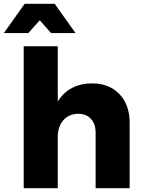

<svg xmlns="http://www.w3.org/2000/svg" viewBox="-51 -984 750 1004"><path d="M627 -341V0H449V-290Q449 -336 424.5 -362.5Q400 -389 357 -389Q308 -388 279.5 -354.5Q251 -321 251 -267V0H73V-742H251V-453Q280 -500 325.5 -524Q371 -548 430 -548Q520 -548 573.5 -492Q627 -436 627 -341ZM344 -811H216L157 -878L97 -811H-31L78 -964H235Z"/></svg>

Font: Gontserrat
Style: Bold
Weight: 700
Designer: Julieta Ulanovsky
Foundry: Julieta Ulanovsky
Version: Version 6.001